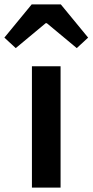

<svg xmlns="http://www.w3.org/2000/svg" viewBox="-63 -858 423 878"><path d="M83 0V-555H214V0ZM-43 -686 82 -838H215L340 -686L288 -638L151 -752H146L9 -638Z"/></svg>

Font: Noto Sans TC SemiBold
Style: Regular
Weight: 600
Designer: Ryoko NISHIZUKA  (kana, bopomofo & ideographs); Paul D. Hunt (Latin, Greek & Cyrillic); Sandoll Communications , Soo-you
Foundry: Adobe
Version: Version 2.004-H2;hotconv 1.0.118;makeotfexe 2.5.65603